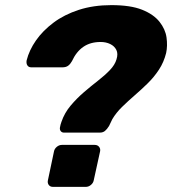

<svg xmlns="http://www.w3.org/2000/svg" viewBox="-20 -730 672 750"><path d="M230 -212Q222 -212 217.5 -217.5Q213 -223 214 -231Q215 -237 216.5 -243Q218 -249 220 -254Q232 -289 256 -317.5Q280 -346 308 -370Q336 -394 363 -415Q390 -436 409.5 -456.5Q429 -477 435 -498Q442 -520 434.5 -535Q427 -550 410.5 -558Q394 -566 373 -566Q333 -566 305.5 -547Q278 -528 261 -491Q255 -480 246.5 -473.5Q238 -467 224 -467H102Q92 -467 87 -474.5Q82 -482 84 -494Q94 -534 120.5 -572Q147 -610 189 -641.5Q231 -673 288 -691.5Q345 -710 415 -710Q490 -710 535 -692Q580 -674 603 -645Q626 -616 630.5 -583.5Q635 -551 629 -523Q620 -487 601 -458Q582 -429 557 -404.5Q532 -380 506 -357.5Q480 -335 457 -312.5Q434 -290 419 -265Q416 -258 412.5 -251.5Q409 -245 406 -238Q398 -225 390 -218.5Q382 -212 370 -212ZM187 0Q176 0 170.5 -7.5Q165 -15 167 -25L191 -139Q193 -149 202 -156.5Q211 -164 222 -164H350Q361 -164 367 -156.5Q373 -149 371 -139L346 -25Q344 -15 335 -7.5Q326 0 315 0Z"/></svg>

Font: Rubik
Style: Bold Italic
Weight: 700
Italic angle: -12°
Designer: Hubert and Fischer
Foundry: Hubert and Fischer
Version: Version 2.300;gftools[0.9.30]